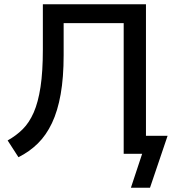

<svg xmlns="http://www.w3.org/2000/svg" viewBox="-20 -725 815 905"><path d="M597 160 650 0H563V-616H280V-465Q280 -360 266 -281Q252 -202 225 -145Q198 -88 158.5 -49Q119 -10 67 16L16 -63Q57 -86 87.5 -116.5Q118 -147 139 -195Q160 -243 171 -315Q182 -387 182 -492V-705H668V-85H770L687 160Z"/></svg>

Font: Nunito Sans 11pt SemiBold
Style: Regular
Weight: 600
Version: Version 3.101;gftools[0.9.27]